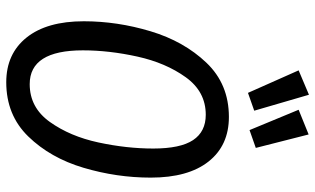

<svg xmlns="http://www.w3.org/2000/svg" viewBox="-217 -779 1008 614"><g transform="rotate(90 287.0 -472.0)"><path d="M548 -450Q548 -341 516.5 -235Q485 -129 416.5 -58.5Q348 12 243 12Q152 12 100 -53Q48 -118 48 -236Q48 -343 80 -449.5Q112 -556 180.5 -628Q249 -700 354 -700Q445 -700 496.5 -635Q548 -570 548 -450ZM141 -233Q141 -63 249 -63Q324 -63 370 -127.5Q416 -192 435.5 -282.5Q455 -373 455 -458Q455 -545 428 -585.5Q401 -626 347 -626Q273 -626 227 -562Q181 -498 161 -407.5Q141 -317 141 -233ZM283 -956 334 -781 277 -761 205 -923ZM410 -955 453 -786 396 -766 331 -923Z"/></g></svg>

Font: Fira Sans Extra Condensed
Style: Italic
Weight: 400
Width: 3
Italic angle: -8°
Designer: Carrois Corporate & Edenspiekermann AG
Foundry: Carrois Corporate GbR & Edenspiekermann AG
Version: Version 4.203